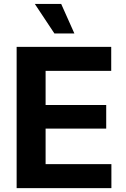

<svg xmlns="http://www.w3.org/2000/svg" viewBox="-20 -969 647 989"><path d="M65.7 -727.5H552.9V-603.8H214.9V-428.2H527.1V-306.7H214.9V-123.7H553.8V0H65.7ZM159.4 -948.7H295.2L363.1 -796.7H260.2Z"/></svg>

Font: Raveo Variable
Style: Regular
Weight: 400
Designer: Jakub Foglar, Rasmus Andersson (Inter)
Foundry: Jakubfoglar.com
Version: Version 1.000;Glyphs 3.2.3 (3260)